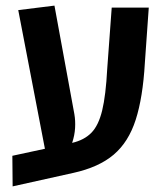

<svg xmlns="http://www.w3.org/2000/svg" viewBox="-20 -627 584 684"><path d="M25 37 24 -72 140 -97 45 -591 174 -607 245 -220Q249 -197 247.5 -171Q246 -145 237 -118Q280 -128 305.5 -154Q331 -180 344 -233.5Q357 -287 362 -382L378 -600H510L496 -402Q489 -280 463.5 -200.5Q438 -121 385 -76Q332 -31 241 -11Z"/></svg>

Font: Noto Sans Hebrew Condensed SemiBold
Style: Regular
Weight: 600
Width: 3
Designer: Ben Nathan
Foundry: Google LLC
Version: Version 3.001; ttfautohint (v1.8.4.7-5d5b)